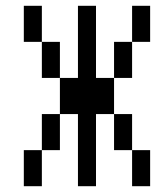

<svg xmlns="http://www.w3.org/2000/svg" viewBox="-20 -645 540 665"><path d="M62.5 -125Q62.5 -125 62.5 0H125Q125 0 125 -125ZM250 -250Q250 -250 250 0H312.5Q312.5 0 312.5 -250H375Q375 -250 375 -125H437.5Q437.5 -125 437.5 0H500Q500 0 500 -125H437.5Q437.5 -125 437.5 -250H375Q375 -250 375 -375H312.5Q312.5 -375 312.5 -625H250Q250 -625 250 -375H187.5Q187.5 -375 187.5 -250H125Q125 -250 125 -125H187.5Q187.5 -125 187.5 -250ZM187.5 -375Q187.5 -375 187.5 -500H125Q125 -500 125 -375ZM375 -375H437.5Q437.5 -375 437.5 -500H375Q375 -500 375 -375ZM125 -500Q125 -500 125 -625H62.5Q62.5 -625 62.5 -500ZM437.5 -500H500Q500 -500 500 -625H437.5Q437.5 -625 437.5 -500Z"/></svg>

Font: CalcUnifontExMono
Style: Regular
Weight: 500
Version: Version 15.0.06